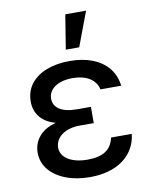

<svg xmlns="http://www.w3.org/2000/svg" viewBox="-87 -841 724 916"><g transform="rotate(-10 275.0 -383.0)"><path d="M255 -284.4C172.6 -284.4 119.7 -266.3 89.5 -239.3C59.3 -212.4 48.3 -179 48.3 -148.1C48.3 -84.5 90.9 -35.5 159.4 -9.6C193.9 3.6 232.6 9.9 275.9 9.9C340.2 9.9 395.2 -5.7 435.4 -35.2C475.5 -64.6 500.7 -106.5 506 -158.7H405.9C393.5 -101.9 354.4 -74.2 277.7 -74.2C198.5 -74.2 148.8 -107.2 148.8 -154.5C148.8 -205.6 198.5 -240.8 268.8 -240.8H336.6V-284.4ZM336.6 -319.6H268.8C193.9 -319.6 156.2 -347.7 156.2 -390.3C156.2 -436.8 201.7 -469.8 273.1 -469.8C342.3 -469.8 386 -440.3 396 -393.8H496.4C489 -460.2 448.9 -508.2 385.3 -533.7C353.3 -546.2 316.4 -552.6 274.9 -552.6C189.3 -552.6 122.2 -526.6 85.6 -479C67.5 -455.3 58.2 -426.5 58.2 -392.8C58.2 -362.9 67.8 -330.6 96.6 -305C125 -279.5 175.1 -262.1 255 -262.1H336.6ZM331 -609 393.5 -775.6H293L266 -609Z"/></g></svg>

Font: Inter 465
Style: Regular
Weight: 400
Designer: Rasmus Andersson
Foundry: rsms
Version: Version 3.019;Glyphs 3.1.2 (3151)